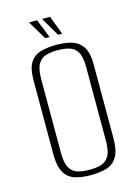

<svg xmlns="http://www.w3.org/2000/svg" viewBox="-113 -794 635 870"><g transform="rotate(-15 204.0 -358.5)"><path d="M202 12Q162 12 130.5 2.5Q99 -7 81 -36Q63 -65 63 -125V-469Q63 -526 81 -553.5Q99 -581 131.5 -590Q164 -599 204 -599Q245 -599 276.5 -589.5Q308 -580 326.5 -552.5Q345 -525 345 -469V-125Q345 -64 326.5 -35Q308 -6 276.5 3Q245 12 202 12ZM203 -13Q235 -13 258.5 -20Q282 -27 295.5 -50Q309 -73 309 -120V-467Q309 -514 295.5 -537Q282 -560 258 -567Q234 -574 203 -574Q172 -574 148.5 -567Q125 -560 111.5 -537Q98 -514 98 -467V-120Q98 -73 111.5 -50Q125 -27 148.5 -20Q172 -13 203 -13ZM243 -641H224L172 -729H210ZM184 -641H164L111 -729H149Z"/></g></svg>

Font: Alumni Sans Thin ExtraLight
Style: Regular
Weight: 250
Version: Version 1.018